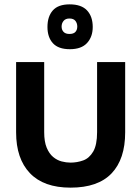

<svg xmlns="http://www.w3.org/2000/svg" viewBox="-20 -848 645 882"><path d="M304 14Q181 14 117.5 -52.5Q54 -119 54 -240V-563H183V-241Q183 -197 194.5 -169.5Q206 -142 224 -127Q242 -112 263 -106.5Q284 -101 304 -101Q334 -101 362 -111Q390 -121 408 -151.5Q426 -182 426 -241V-563H555V-240Q555 -117 492.5 -51.5Q430 14 304 14ZM301 -622Q248 -622 223 -649.5Q198 -677 198 -724Q198 -772 222.5 -800Q247 -828 300 -828Q354 -828 380 -800Q406 -772 406 -724Q406 -679 380 -650.5Q354 -622 301 -622ZM299 -692Q318 -692 326.5 -701.5Q335 -711 335 -726Q335 -741 326.5 -752Q318 -763 299 -763Q281 -763 272 -752Q263 -741 263 -726Q263 -711 272 -701.5Q281 -692 299 -692Z"/></svg>

Font: Darker Grotesque Light ExtraBold
Style: Regular
Weight: 800
Version: Version 1.000;gftools[0.9.28]